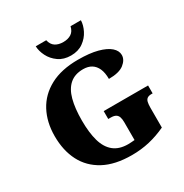

<svg xmlns="http://www.w3.org/2000/svg" viewBox="-211 -1109 1233 1285"><g transform="rotate(-30 405.0 -466.5)"><path d="M440 10Q310 10 224.5 -36Q139 -82 96.5 -164.5Q54 -247 54 -358Q54 -466 98 -548.5Q142 -631 229 -677.5Q316 -724 444 -724Q534 -724 594 -708Q654 -692 684.5 -665Q715 -638 715 -605Q715 -568 677.5 -538.5Q640 -509 560 -509Q560 -557 546 -588.5Q532 -620 506 -636Q480 -652 442 -652Q378 -652 338.5 -617.5Q299 -583 281.5 -517.5Q264 -452 264 -358Q264 -264 282.5 -199Q301 -134 343 -100Q385 -66 454 -66Q465 -66 477.5 -67Q490 -68 504 -69V-206Q504 -231 498.5 -247Q493 -263 479.5 -271Q466 -279 441 -279H422V-340H765V-279H756Q735 -279 723.5 -271Q712 -263 708 -246Q704 -229 704 -202V-50Q640 -20 575.5 -5Q511 10 440 10ZM420 -771Q364 -771 325 -798.5Q286 -826 266 -866Q246 -906 245 -943H326Q334 -907 358.5 -891Q383 -875 420 -875Q457 -875 481.5 -891Q506 -907 514 -943H594Q593 -906 573 -866Q553 -826 514.5 -798.5Q476 -771 420 -771Z"/></g></svg>

Font: Noto Serif Khmer Black
Style: Regular
Weight: 900
Version: Version 2.003